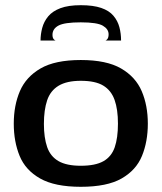

<svg xmlns="http://www.w3.org/2000/svg" viewBox="-20 -709 623 739"><path d="M291 10Q191 10 134.5 -22Q78 -54 55.5 -109Q33 -164 33 -233Q33 -303 56.5 -358Q80 -413 136 -445.5Q192 -478 291 -478Q390 -478 446 -445.5Q502 -413 525.5 -358Q549 -303 549 -233Q549 -164 526.5 -109Q504 -54 448 -22Q392 10 291 10ZM291 -71Q347 -71 378 -88.5Q409 -106 421.5 -142Q434 -178 434 -233Q434 -288 421 -324.5Q408 -361 377.5 -379.5Q347 -398 291 -398Q237 -398 205.5 -379Q174 -360 161.5 -323Q149 -286 149 -232Q149 -179 161.5 -143Q174 -107 205 -89Q236 -71 291 -71ZM291 -689Q243 -689 212.5 -677.5Q182 -666 165.5 -646Q149 -626 142.5 -601.5Q136 -577 136 -553H195Q191 -553 186.5 -558.5Q182 -564 182 -575Q182 -598 205 -610.5Q228 -623 291 -623Q354 -623 376 -610Q398 -597 398 -577Q398 -565 393.5 -559Q389 -553 385 -553H446Q446 -580 439.5 -604.5Q433 -629 416.5 -648.5Q400 -668 369.5 -678.5Q339 -689 291 -689Z"/></svg>

Font: Red Rose Medium
Style: Regular
Weight: 500
Designer: Jaikishan Patel
Version: Version 2.000